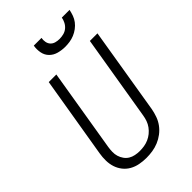

<svg xmlns="http://www.w3.org/2000/svg" viewBox="-281 -1054 1162 1162"><g transform="rotate(-45 300.0 -473.5)"><path d="M251 8Q222 8 193.5 2.5Q165 -3 141 -16.5Q117 -30 100 -51.5Q83 -73 74.5 -99Q66 -125 65.5 -154.5Q65 -184 70 -213L157 -735H222L134 -203Q131 -184 130.5 -164Q130 -144 135.5 -126Q141 -108 152 -92.5Q163 -77 178.5 -67.5Q194 -58 213.5 -54Q233 -50 252 -50Q271 -50 290 -53Q309 -56 327.5 -64Q346 -72 362 -85Q378 -98 390 -114.5Q402 -131 408.5 -149.5Q415 -168 418 -187L509 -735H574L482 -177Q477 -151 468 -125.5Q459 -100 442.5 -77.5Q426 -55 403.5 -38Q381 -21 355.5 -10.5Q330 0 303.5 4Q277 8 251 8ZM379 -815Q350 -815 322 -822.5Q294 -830 274.5 -849.5Q255 -869 249.5 -897.5Q244 -926 249 -955H315Q312 -938 315 -921.5Q318 -905 328.5 -893.5Q339 -882 355 -877.5Q371 -873 388 -873Q406 -873 423.5 -877.5Q441 -882 455 -893.5Q469 -905 477.5 -921.5Q486 -938 489 -955H555Q551 -935 544 -915.5Q537 -896 524.5 -879.5Q512 -863 494.5 -850Q477 -837 457.5 -829Q438 -821 418 -818Q398 -815 379 -815Z"/></g></svg>

Font: Iosevka Curly LtExObl
Style: Regular
Weight: 300
Width: 7
Italic angle: -9°
Monospace: yes
Designer: Belleve Invis
Foundry: Belleve Invis
Version: Version 11.1.0; ttfautohint (v1.8.3)